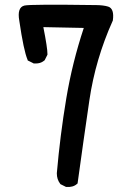

<svg xmlns="http://www.w3.org/2000/svg" viewBox="-20 -779 540 800"><path d="M253.4 -1 233.9 -10.7 231.9 -11.7 230.5 -13.7Q216.8 -31.7 216.8 -56.6V-57.1V-57.6Q230.5 -215.3 256.3 -369.6Q281.2 -518.1 329.1 -662.6L160.6 -666Q177.7 -580.1 177.7 -553.7V-551.3L176.8 -549.3L167 -529.8L166 -527.8L164.6 -526.9Q158.7 -522 152.1 -519Q145.5 -516.1 137.9 -515.1Q130.4 -514.2 122.1 -514.6H120.1L118.7 -515.6L99.1 -525.4L95.7 -526.9L94.7 -530.3Q78.6 -568.4 60.5 -691.9Q50.3 -748.5 82 -755.9Q106.4 -761.7 381.8 -757.8Q389.2 -757.8 395.5 -757.3Q401.9 -756.8 408.2 -756.1Q414.6 -755.4 420.2 -754.2Q425.8 -752.9 430.7 -751.5Q457 -743.2 450.2 -693.8L449.7 -692.4L449.2 -691.4Q413.6 -612.3 389.4 -530Q365.2 -447.8 352.5 -361.8Q327.1 -189 303.7 -18.1L303.2 -14.6L300.3 -12.2Q292 -4.9 281 -2Q270 1 256.8 0H254.9Z"/></svg>

Font: NaikaiFont
Style: Bold
Weight: 700
Version: Version 1.89